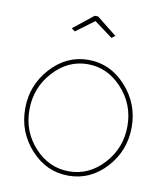

<svg xmlns="http://www.w3.org/2000/svg" viewBox="-83 -798 752 877"><g transform="rotate(10 293.0 -360.0)"><path d="M467.5 -69.5Q395 10 293 10Q191 10 118.5 -69.5Q46 -149 46 -258Q46 -367 119 -447Q192 -527 293 -527Q394 -527 467 -447Q540 -367 540 -258Q540 -149 467.5 -69.5ZM66 -256Q66 -155 132.5 -82.5Q199 -10 292 -10Q385 -10 452.5 -84Q520 -158 520 -259Q520 -360 452.5 -433.5Q385 -507 293 -507Q201 -507 133.5 -432.5Q66 -358 66 -256ZM208 -644 192 -656 285 -730H301L394 -656L378 -644L293 -707Z"/></g></svg>

Font: Raleway
Style: Thin
Weight: 100
Designer: Matt McInerney, Pablo Impallari, Rodrigo Fuenzalida
Foundry: Matt McInerney, Pablo Impallari, Rodrigo Fuenzalida
Version: Version 3.000